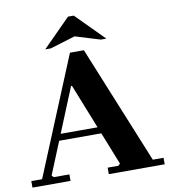

<svg xmlns="http://www.w3.org/2000/svg" viewBox="-92 -939 902 1018"><g transform="rotate(-10 358.5 -430.0)"><path d="M0 0V-35H58L320 -670H395L654 -35H712V0H411V-35H469L479 -45L300 -495H295L111 -45L121 -35H205V0ZM169 -220V-255H495V-220ZM493 -710 359 -751 224 -710H194L343 -860H374L523 -710Z"/></g></svg>

Font: Brygada 1918
Style: Bold
Weight: 700
Designer: Mateusz Machalski | Borys Kosmynka | Przemek Hoffer
Foundry: NIEPODLEGLA 2018
Version: Version 3.006